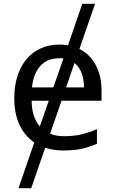

<svg xmlns="http://www.w3.org/2000/svg" viewBox="-20 -780 604 1008"><path d="M55 -264Q55 -330 72 -382Q89 -434 120 -470.5Q151 -507 195 -526.5Q239 -546 292 -546Q317 -546 337 -542L412 -760H479L397 -523Q452 -495 482.5 -438.5Q513 -382 513 -304V-251H303L243 -78Q273 -65 317 -65Q368 -65 407.5 -74.5Q447 -84 489 -102V-25Q447 -7 407.5 1.5Q368 10 313 10Q262 10 217 -4L144 208H77L160 -32Q111 -65 83 -123.5Q55 -182 55 -264ZM260 -321 313 -473Q308 -474 302 -474Q296 -474 291 -474Q228 -474 191.5 -433.5Q155 -393 148 -321ZM421 -321Q421 -363 408.5 -396.5Q396 -430 371 -449L327 -321ZM189 -116 236 -251H146Q147 -165 189 -116Z"/></svg>

Font: BC Sans
Style: Regular
Weight: 400
Designer: Monotype Design Team
Province of B.C.
Foundry: Monotype Imaging Inc.
Version: Version 2.000;GOOG;noto-source:20170915:90ef993387c0